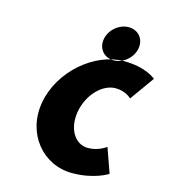

<svg xmlns="http://www.w3.org/2000/svg" viewBox="-117 -874 868 982"><g transform="rotate(15 317.5 -383.0)"><path d="M542.3 -31 496.1 -161.5C496.1 -161.5 456.1 -130 400.7 -130C330.7 -130 286.2 -203.5 302.6 -296.7C318.8 -388.5 389.2 -462 459.2 -462C514.6 -462 543.5 -430.5 543.5 -430.5L635.4 -559C635.4 -559 583.5 -607 464.9 -607C309.8 -607 144.7 -467.2 114.2 -294.3C83.9 -122.5 201.2 15 355.2 15C473.9 15 542.3 -31 542.3 -31ZM443.5 -781C494.5 -781 528.3 -740 519.3 -689C510.3 -638 462.1 -597 411.1 -597C360.1 -597 326.3 -638 335.3 -689C344.3 -740 392.5 -781 443.5 -781Z"/></g></svg>

Font: Hussar Wysoki
Style: Obl
Weight: 700
Foundry: Cannot Into Space Fonts
Version: Version 0.92